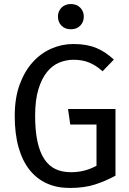

<svg xmlns="http://www.w3.org/2000/svg" viewBox="-20 -919 640 951"><path d="M325 12Q262 12 212 -10.5Q162 -33 126.5 -77.5Q91 -122 72 -189Q53 -256 53 -345Q53 -434 77.5 -500.5Q102 -567 142.5 -611.5Q183 -656 235 -678.5Q287 -701 343 -701Q378 -701 406 -696Q434 -691 458 -681Q482 -671 502.5 -657Q523 -643 544 -624L488 -566Q456 -595 422 -609Q388 -623 344 -623Q308 -623 273.5 -609Q239 -595 212.5 -562Q186 -529 170 -476Q154 -423 154 -345Q154 -271 165.5 -218Q177 -165 199.5 -131Q222 -97 255 -81.5Q288 -66 332 -66Q400 -66 458 -98V-302H328L317 -379H552V-49Q505 -23 451.5 -5.5Q398 12 325 12ZM395 -837Q395 -810 377.5 -792Q360 -774 331 -774Q302 -774 284.5 -792Q267 -810 267 -837Q267 -863 284.5 -881Q302 -899 331 -899Q360 -899 377.5 -881Q395 -863 395 -837Z"/></svg>

Font: Wlorlttqgufhjawjgtejqphaquk
Style: Regular
Weight: 400
Monospace: yes
Designer: Carrois Corporate & Edenspiekermann
Foundry: Carrois Corporate GbR & Edenspiekermann AG
Version: Version 2.001